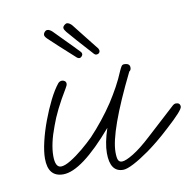

<svg xmlns="http://www.w3.org/2000/svg" viewBox="-68 -606 725 710"><g transform="rotate(-10 294.5 -251.0)"><path d="M339 34Q290 34 290 -37Q290 -75 308 -129Q187 12 118 12Q61 12 61 -57Q61 -83 69.5 -119.5Q78 -156 92.5 -195Q107 -234 124 -268Q141 -302 158 -323Q164 -330 173 -330Q178 -330 183 -326.5Q188 -323 188 -316Q188 -310 181 -299Q136 -225 117 -170Q93 -107 93 -61Q93 -18 115 -18Q129 -18 152 -32Q175 -46 199.5 -66.5Q224 -87 242 -105Q292 -158 332 -218Q350 -246 364.5 -272.5Q379 -299 391 -328Q396 -339 399.5 -344.5Q403 -350 410 -350Q431 -350 431 -334Q431 -324 424 -320Q322 -113 322 -35Q322 -14 326 -5.5Q330 3 340 3Q354 3 383.5 -15Q413 -33 453 -70L558 -166Q566 -174 573 -174Q589 -174 589 -159Q589 -146 526 -89Q499 -64 478 -47Q457 -30 439 -17Q405 7 379 20.5Q353 34 339 34ZM315 -403Q311 -403 307 -407Q279 -438 253.5 -466.5Q228 -495 220 -505Q217 -509 214.5 -513Q212 -517 212 -521Q212 -526 217 -530.5Q222 -535 227 -536Q232 -536 237.5 -532.5Q243 -529 247 -524Q259 -509 274.5 -489Q290 -469 304.5 -451Q319 -433 326 -424Q329 -418 329 -414Q327 -403 315 -403ZM251 -401Q248 -401 243 -404Q212 -432 183.5 -458Q155 -484 146 -493Q137 -502 137 -508Q137 -513 141 -518Q145 -523 150 -524H152Q157 -524 162 -521Q167 -518 171 -514Q184 -501 202 -482.5Q220 -464 236.5 -447.5Q253 -431 260 -423Q264 -419 264 -414Q264 -410 260 -405.5Q256 -401 251 -401Z"/></g></svg>

Font: Oooh Baby
Style: Regular
Weight: 400
Designer: Robert E. Leuschke
Foundry: Robert E. Leuschke
Version: Version 1.011; ttfautohint (v1.8.3)